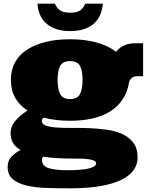

<svg xmlns="http://www.w3.org/2000/svg" viewBox="-20 -776 817 1056"><path d="M736.8 88.9Q736.8 171.9 641.4 215.8Q545.9 259.8 365.2 259.8Q299.8 259.8 237.8 257.8Q175.8 255.9 127.9 244.9Q80.1 233.9 51 210Q22 186 22 142.1Q22 106.9 44.4 84.5Q66.9 62 92.8 48.8Q61 29.8 49.6 6.3Q38.1 -17.1 38.1 -44.9Q38.1 -78.1 62 -108.6Q85.9 -139.2 130.9 -168Q86.9 -196.8 63.5 -238.3Q40 -279.8 40 -336.9Q40 -392.1 63 -433.6Q85.9 -475.1 128.9 -502.9Q171.9 -530.8 231.4 -545.4Q291 -560.1 365.2 -560.1Q444.8 -560.1 509 -543Q573.2 -525.9 618.2 -491.2Q627 -502.9 642.1 -514.2Q654.8 -522.9 674.3 -530.5Q693.8 -538.1 722.2 -538.1H767.1V-356.9H734.9Q713.9 -356.9 702.9 -345.5Q691.9 -334 689.9 -323.2Q672.9 -220.2 590.3 -166Q507.8 -111.8 365.2 -111.8Q285.2 -111.8 220.2 -128.9Q210 -122.1 210 -111.8Q210 -92.8 232.4 -85Q254.9 -77.1 292 -74.5Q329.1 -71.8 376.5 -72.5Q423.8 -73.2 473.4 -71Q522.9 -68.8 570.6 -62Q618.2 -55.2 655 -37.6Q691.9 -20 714.4 10.5Q736.8 41 736.8 88.9ZM296.9 -336.9Q296.9 -286.1 311 -258.5Q325.2 -231 365.2 -231Q405.8 -231 419.9 -258.5Q434.1 -286.1 434.1 -336.9Q434.1 -387.2 419.9 -413.6Q405.8 -439.9 365.2 -439.9Q325.2 -439.9 311 -413.6Q296.9 -387.2 296.9 -336.9ZM387.2 96.2Q335 96.2 292.5 93.5Q250 90.8 215.8 85.9Q210.9 94.2 210.9 103Q210.9 138.2 249 149.2Q287.1 160.2 349.1 160.2Q432.1 160.2 470.5 150.1Q508.8 140.1 508.8 122.1Q508.8 112.8 497.8 107.9Q486.8 103 469 100.1Q451.2 97.2 429.7 96.7Q408.2 96.2 387.2 96.2ZM282.2 -755.9Q286.1 -746.1 292.2 -737.1Q298.3 -728 307.4 -720.9Q316.4 -713.9 330.8 -710Q345.2 -706.1 366.2 -706.1Q387.2 -706.1 401.1 -710Q415 -713.9 424.1 -720.9Q433.1 -728 438.7 -737.1Q444.3 -746.1 449.2 -755.9H545.4Q540 -683.1 493.7 -644Q447.3 -605 366.2 -605Q285.2 -605 238.3 -643.6Q191.4 -682.1 186 -755.9Z"/></svg>

Font: Ultra
Style: Regular
Weight: 400
Designer: Astigmatic (AOETI)
Foundry: Astigmatic (AOETI)
Version: Version 1.000